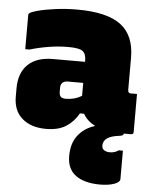

<svg xmlns="http://www.w3.org/2000/svg" viewBox="-56 -611 712 908"><g transform="rotate(5 300.0 -157.5)"><path d="M547 -360V-208Q547 -192 560 -192H590V-11Q590 0 579 0H544Q544 4 541.5 7Q539 10 527 12Q484 17 466 30.5Q448 44 448 65Q448 80 459 87Q470 94 485 94Q510 94 527 81H547V215Q547 231 519.5 240.5Q492 250 453 250Q379 250 337.5 220Q296 190 296 128Q296 67 326 29Q356 -9 406 -24Q367 -44 349 -77H329Q307 -37 270.5 -13.5Q234 10 175 10Q104 10 62 -26.5Q20 -63 20 -129V-169Q20 -242 61 -282Q102 -322 180 -322H332V-328Q332 -360 315.5 -372.5Q299 -385 247 -385Q201 -385 155 -377.5Q109 -370 65 -357H45V-517Q45 -524 48 -527Q55 -534 88.5 -543Q122 -552 171.5 -558.5Q221 -565 274 -565Q416 -565 481.5 -515.5Q547 -466 547 -360ZM225 -171Q225 -154 232.5 -147Q240 -140 256 -140Q299 -140 332 -161V-222H258Q242 -222 233 -213Q225 -205 225 -189Z"/></g></svg>

Font: Recursive Sn Lnr St XBk
Style: Regular
Weight: 1000
Version: Version 1.079;hotconv 1.0.112;makeotfexe 2.5.65598; ttfautoh